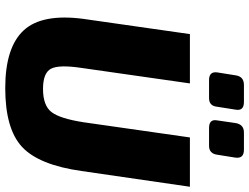

<svg xmlns="http://www.w3.org/2000/svg" viewBox="-129 -807 950 732"><g transform="rotate(90 346.0 -441.0)"><path d="M485 -896H551Q585 -896 581 -864L570 -795Q566 -763 536 -763H468Q433 -763 439 -794L449 -863Q454 -896 485 -896ZM304 -896H369Q404 -896 398 -864L387 -794Q384 -763 354 -763H285Q252 -763 256 -794L267 -863Q271 -896 304 -896ZM692 -690 632 -277Q609 -114 540 -50Q471 14 316 14Q161 14 96 -56Q31 -126 52 -284L110 -690H298L239 -277Q226 -191 242 -160.5Q258 -130 319 -130Q382 -130 407 -162Q432 -194 446 -284L504 -690Z"/></g></svg>

Font: Ezarion Extra Bold
Style: Italic
Weight: 800
Italic angle: -8°
Designer: Natanael Gama
Version: Version 1.001;PS 001.001;hotconv 1.0.70;makeotf.lib2.5.58329